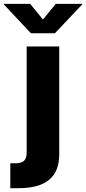

<svg xmlns="http://www.w3.org/2000/svg" viewBox="-86 -778 450 1002"><path d="M53.2 -535.6H223.1V26.4Q223.1 89.4 198 128.7Q172.9 168 125.7 186Q78.6 204.1 12.7 204.1H-32.2V74.2H-6.8Q26.4 74.2 39.8 60.8Q53.2 47.4 53.2 18.6ZM71.3 -757.8 138.2 -676.3 205.1 -757.8H343.3V-755.4L200.7 -604.5H75.2L-66.4 -755.4V-757.8Z"/></svg>

Font: Inter 20pt ExtraBold
Style: Regular
Weight: 800
Version: Version 4.001;git-66647c0bb